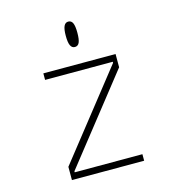

<svg xmlns="http://www.w3.org/2000/svg" viewBox="-119 -921 937 1022"><g transform="rotate(-15 350.0 -410.0)"><path d="M151 -588H549V-515L176 -42V-36H549V0H151V-73L524 -546V-552H151ZM350 -680Q334 -680 326 -696.5Q318 -713 318 -750Q318 -787 326 -803.5Q334 -820 350 -820Q367 -820 374.5 -803.5Q382 -787 382 -750Q382 -713 374.5 -696.5Q367 -680 350 -680Z"/></g></svg>

Font: Martian Mono SemiExpanded Thin
Style: Regular
Weight: 250
Monospace: yes
Version: Version 0.930